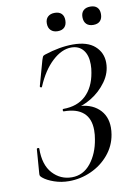

<svg xmlns="http://www.w3.org/2000/svg" viewBox="-90 -860 649 929"><g transform="rotate(-10 234.0 -395.0)"><path d="M331 -166Q335 -187 335 -210Q335 -267 302 -296Q269 -325 206 -325Q202 -325 202 -331Q202 -337 206 -337Q275 -337 316.5 -376Q358 -415 370 -485Q374 -505 374 -526Q374 -572 353 -597.5Q332 -623 295 -623Q248 -623 201.5 -580Q155 -537 123 -461Q122 -458 119 -458Q117 -458 114.5 -460Q112 -462 113 -465L147 -587Q152 -602 154 -605Q156 -608 164 -611Q240 -636 305 -636Q376 -636 412.5 -603.5Q449 -571 449 -521Q449 -472 418.5 -429.5Q388 -387 343.5 -360Q299 -333 261 -329L275 -337Q339 -337 378 -302Q417 -267 417 -208Q417 -192 414 -174Q405 -120 369.5 -77.5Q334 -35 282 -11.5Q230 12 173 12Q135 12 100.5 0Q66 -12 47 -28Q40 -34 38 -38Q36 -42 37 -51L46 -168Q47 -172 52.5 -172Q58 -172 58 -168Q57 -88 95.5 -46Q134 -4 190 -4Q246 -4 283 -50.5Q320 -97 331 -166ZM199 -758Q199 -779 211.5 -790.5Q224 -802 245 -802Q267 -802 278.5 -790.5Q290 -779 290 -758Q290 -736 278.5 -724Q267 -712 245 -712Q224 -712 211.5 -724Q199 -736 199 -758ZM374 -758Q374 -779 386 -790.5Q398 -802 420 -802Q442 -802 453.5 -790.5Q465 -779 465 -758Q465 -736 453.5 -724Q442 -712 420 -712Q398 -712 386 -724Q374 -736 374 -758Z"/></g></svg>

Font: Cormorant Infant Medium
Style: Italic
Weight: 500
Italic angle: -10°
Designer: Christian Thalmann (Catharsis Fonts)
Foundry: Catharsis Fonts
Version: Version 4.000